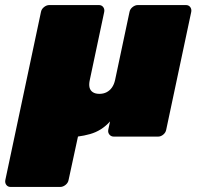

<svg xmlns="http://www.w3.org/2000/svg" viewBox="-68 -540 784 759"><path d="M-26 199Q-37 199 -43 191Q-49 183 -47 172L94 -493Q96 -504 106 -512Q116 -520 127 -520H323Q334 -520 340 -512Q346 -504 344 -493L287 -224Q283 -206 286 -194Q289 -182 299 -175.5Q309 -169 325 -169Q341 -169 353.5 -175.5Q366 -182 374.5 -194Q383 -206 387 -224L444 -493Q446 -504 456 -512Q466 -520 477 -520H667Q678 -520 684 -512Q690 -504 688 -493L589 -27Q587 -16 577.5 -8Q568 0 557 0H382Q371 0 364.5 -8Q358 -16 360 -27L367 -60Q334 -23 288 -10Q242 3 189 3Q174 3 158 1Q142 -1 126.5 -5.5Q111 -10 94 -17L264 -110L203 172Q201 183 191 191Q181 199 170 199Z"/></svg>

Font: Rubik Light Black
Style: Italic
Weight: 900
Italic angle: -12°
Version: Version 2.104